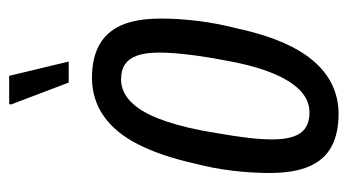

<svg xmlns="http://www.w3.org/2000/svg" viewBox="-194 -570 776 429"><g transform="rotate(-90 194.5 -356.0)"><path d="M154 12Q111 12 81.5 -3.5Q52 -19 37 -53Q22 -87 22 -142Q22 -182 27 -224.5Q32 -267 43 -309Q60 -385 86 -436Q112 -487 149.5 -513Q187 -539 235 -539Q278 -539 307.5 -523Q337 -507 352 -473.5Q367 -440 367 -384Q367 -344 361.5 -300.5Q356 -257 345 -215Q329 -140 302.5 -89.5Q276 -39 238.5 -13.5Q201 12 154 12ZM157 -53Q186 -53 208.5 -76Q231 -99 247.5 -142Q264 -185 274 -244Q281 -281 284.5 -307.5Q288 -334 289.5 -353Q291 -372 291 -388Q291 -419 284.5 -437.5Q278 -456 265 -465Q252 -474 231 -474Q204 -474 182 -453Q160 -432 144 -391.5Q128 -351 117 -294Q110 -255 105.5 -226Q101 -197 99 -176Q97 -155 97 -137Q97 -107 103.5 -88.5Q110 -70 123.5 -61.5Q137 -53 157 -53ZM224 -591 175 -720 176 -724H239L271 -591Z"/></g></svg>

Font: Archivo ExtraCondensed
Style: Italic
Weight: 400
Width: 2
Italic angle: -10°
Designer: Hector Gatti
Foundry: Omnibus-Type
Version: Version 2.001